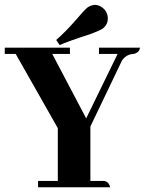

<svg xmlns="http://www.w3.org/2000/svg" viewBox="-22 -786 607 806"><path d="M440.4 0Q434.6 -24.4 414.1 -26.4H357.4V-254.9L490.2 -532.2Q508.8 -558.6 539.1 -559.6Q563.5 -565.4 565.4 -585.9H393.6V-559.6H471.7L339.8 -289.1L197.3 -559.6H271.5V-585.9H-2V-559.6H43.9L220.7 -248V-26.4H137.7V0ZM409.2 -666Q429.7 -681.6 430.7 -707Q430.7 -740.2 402.3 -757.8Q389.6 -765.6 376 -765.6Q360.4 -764.6 345.7 -754.9Q333 -745.1 293 -698.2Q254.9 -654.3 213.9 -618.2L228.5 -596.7Q256.8 -610.4 356.4 -642.6Q394.5 -656.2 409.2 -666Z"/></svg>

Font: Abhaya Libre ExtraBold
Style: Regular
Weight: 800
Designer: Pushpananda Ekanayake, Sol Matas, Pathum Egodawatta
Foundry: Mooniak
Version: Version 1.050 ; ttfautohint (v1.6)